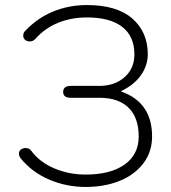

<svg xmlns="http://www.w3.org/2000/svg" viewBox="-20 -730 677 760"><path d="M62 -103Q55 -112 55 -122Q55 -133 64 -139Q72 -144 81 -144Q96 -144 103 -134Q137 -88 195 -63.5Q253 -39 319 -39Q417 -39 473 -78.5Q529 -118 529 -190Q529 -264 489 -303.5Q449 -343 373 -343H260Q230 -343 230 -366Q230 -390 260 -390H373Q434 -390 473 -424.5Q512 -459 512 -515Q512 -586 464 -623.5Q416 -661 324 -661Q263 -661 210.5 -640Q158 -619 120 -576Q111 -566 98 -566Q89 -566 81 -571Q72 -577 72 -589Q72 -600 79 -607Q128 -659 190.5 -684.5Q253 -710 324 -710Q443 -710 504 -656.5Q565 -603 565 -515Q565 -471 538 -432.5Q511 -394 459 -369V-368Q582 -325 582 -190Q582 -129 547.5 -83.5Q513 -38 453.5 -14Q394 10 319 10Q243 10 175 -19Q107 -48 62 -103Z"/></svg>

Font: Kodchasan ExtraLight
Style: Regular
Weight: 275
Version: Version 1.000; ttfautohint (v1.6)